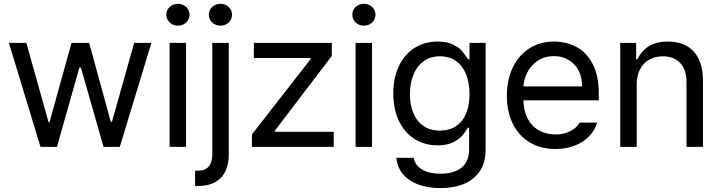

<svg xmlns="http://www.w3.org/2000/svg" viewBox="-20 -749 3672 979"><path d="M25.4 -530.3H114.3L227.5 -126H232.4L344.7 -530.3H434.6L544.9 -127.9H550.8L664.1 -530.3H752L590.8 0H507.8L392.6 -404.3H384.8L270.5 0H186.5Z M844.7 -530.3H928.7V0H844.7ZM828.1 -673.8Q828.1 -689.5 835.9 -702.1Q843.8 -714.8 857.4 -722.2Q871.1 -729.5 886.7 -729.5Q903.3 -729.5 917 -722.2Q930.7 -714.8 938.5 -702.1Q946.3 -689.5 946.3 -673.8Q946.3 -659.2 938.5 -646Q930.7 -632.8 917 -625.5Q903.3 -618.2 886.7 -618.2Q871.1 -618.2 857.4 -625.5Q843.8 -632.8 835.9 -646Q828.1 -659.2 828.1 -673.8Z M1146.5 -530.3V38.1Q1146.5 87.9 1129.4 124Q1112.3 160.2 1077.6 179.7Q1043 199.2 992.2 199.2Q983.4 199.2 974.6 199.2V121.1Q983.4 121.1 991.2 121.1Q1015.6 121.1 1031.2 111.3Q1046.9 101.6 1054.7 83Q1062.5 64.5 1062.5 38.1V-530.3ZM1044.9 -673.8Q1044.9 -689.5 1052.7 -702.1Q1060.5 -714.8 1074.2 -722.2Q1087.9 -729.5 1103.5 -729.5Q1120.1 -729.5 1133.8 -722.2Q1147.5 -714.8 1155.3 -702.1Q1163.1 -689.5 1163.1 -673.8Q1163.1 -659.2 1155.3 -646Q1147.5 -632.8 1133.8 -625.5Q1120.1 -618.2 1103.5 -618.2Q1087.9 -618.2 1074.2 -625.5Q1060.5 -632.8 1052.7 -646Q1044.9 -659.2 1044.9 -673.8Z M1264.6 -63.5 1563.5 -447.3V-453.1H1274.4V-530.3H1671.9V-463.9L1381.8 -83V-77.1H1681.6V0H1264.6Z M1793 -530.3H1877V0H1793ZM1776.4 -673.8Q1776.4 -689.5 1784.2 -702.1Q1792 -714.8 1805.7 -722.2Q1819.3 -729.5 1835 -729.5Q1851.6 -729.5 1865.2 -722.2Q1878.9 -714.8 1886.7 -702.1Q1894.5 -689.5 1894.5 -673.8Q1894.5 -659.2 1886.7 -646Q1878.9 -632.8 1865.2 -625.5Q1851.6 -618.2 1835 -618.2Q1819.3 -618.2 1805.7 -625.5Q1792 -632.8 1784.2 -646Q1776.4 -659.2 1776.4 -673.8Z M2001 55.7H2088.9Q2097.7 95.7 2133.3 116.2Q2168.9 136.7 2225.6 136.7Q2295.9 136.7 2334 105.5Q2372.1 74.2 2372.1 9.8V-97.7H2365.2Q2351.6 -74.2 2335.9 -56.2Q2320.3 -38.1 2289.1 -22.9Q2257.8 -7.8 2210.9 -7.8Q2146.5 -7.8 2095.2 -39.6Q2043.9 -71.3 2014.6 -131.3Q1985.4 -191.4 1985.4 -272.5Q1985.4 -352.5 2014.2 -412.6Q2043 -472.7 2094.2 -504.9Q2145.5 -537.1 2211.9 -537.1Q2258.8 -537.1 2289.6 -522Q2320.3 -506.8 2334 -491.2Q2347.7 -475.6 2367.2 -446.3H2374V-530.3H2456.1V14.6Q2456.1 80.1 2426.3 124Q2396.5 168 2344.7 189Q2293 210 2225.6 210Q2162.1 210 2112.8 191.9Q2063.5 173.8 2034.7 139.2Q2005.9 104.5 2001 55.7ZM2374 -269.5Q2374 -327.1 2356.4 -370.6Q2338.9 -414.1 2305.2 -438Q2271.5 -461.9 2222.7 -461.9Q2173.8 -461.9 2139.6 -436.5Q2105.5 -411.1 2087.9 -367.7Q2070.3 -324.2 2070.3 -269.5Q2070.3 -213.9 2087.9 -171.9Q2105.5 -129.9 2139.6 -106.4Q2173.8 -83 2222.7 -83Q2270.5 -83 2304.7 -105.5Q2338.9 -127.9 2356.4 -169.4Q2374 -210.9 2374 -269.5Z M2564.5 -260.7Q2564.5 -341.8 2594.7 -404.8Q2625 -467.8 2679.2 -502.4Q2733.4 -537.1 2804.7 -537.1Q2865.2 -537.1 2917 -510.7Q2968.8 -484.4 3001 -424.8Q3033.2 -365.2 3033.2 -272.5V-237.3H2623V-308.6H2948.2Q2948.2 -353.5 2930.7 -388.2Q2913.1 -422.9 2880.4 -442.9Q2847.7 -462.9 2804.7 -462.9Q2757.8 -462.9 2722.7 -439.9Q2687.5 -417 2668 -378.4Q2648.4 -339.8 2648.4 -295.9V-248Q2648.4 -189.5 2668.9 -147.9Q2689.5 -106.4 2726.6 -85Q2763.7 -63.5 2812.5 -63.5Q2842.8 -63.5 2867.2 -71.8Q2891.6 -80.1 2908.7 -93.3Q2925.8 -106.4 2935.5 -124H3025.4Q3012.7 -84 2983.4 -53.7Q2954.1 -23.4 2910.2 -6.3Q2866.2 10.7 2812.5 10.7Q2737.3 10.7 2681.2 -22.9Q2625 -56.6 2594.7 -118.2Q2564.5 -179.7 2564.5 -260.7Z M3226.6 0H3142.6V-530.3H3223.6V-447.3H3230.5Q3251 -490.2 3289.1 -513.7Q3327.1 -537.1 3385.7 -537.1Q3440.4 -537.1 3480.5 -515.1Q3520.5 -493.2 3542.5 -448.2Q3564.5 -403.3 3564.5 -336.9V0H3480.5V-331.1Q3480.5 -372.1 3466.3 -401.4Q3452.1 -430.7 3425.3 -446.3Q3398.4 -461.9 3360.4 -461.9Q3321.3 -461.9 3291 -445.3Q3260.7 -428.7 3243.7 -396Q3226.6 -363.3 3226.6 -318.4Z"/></svg>

Font: Pretendard Std Variable
Style: Regular
Weight: 400
Designer: Base glyphs from Inter by Rasmus Andersson; Hangeul glyphs from Noto Sans CJK(Source Han Sans) by Jang Soo-young and Kan
Foundry: Kil Hyung-jin
Version: Version 1.309;Glyphs 3.2 (3225)